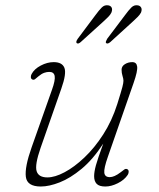

<svg xmlns="http://www.w3.org/2000/svg" viewBox="-20 -689 592 717"><path d="M455.5 -57Q460 -55 460.5 -48.8Q461 -42.5 457 -36Q444.5 -17 420 -4.8Q395.5 7.5 373.5 7.5Q350.5 7.5 341 -2.5Q331.5 -12.5 331.5 -31Q331.5 -47 338.2 -71.8Q345 -96.5 365.5 -152.5Q327 -93.5 284.8 -58.5Q242.5 -23.5 203 -8Q163.5 7.5 132.5 7.5Q81 7.5 76.5 -28.8Q72 -65 98 -138.5L174 -353.5Q187 -389.5 184.2 -405Q181.5 -420.5 164 -420.5Q154.5 -420.5 144.8 -417Q135 -413.5 123 -403.5Q116 -397.5 111 -393.5Q106 -389.5 100 -392.5Q95.5 -395 95.2 -401Q95 -407 98 -412.5Q108 -431.5 132.2 -444.2Q156.5 -457 180.5 -457Q212 -457 220.5 -435.8Q229 -414.5 209 -358L131.5 -136.5Q109.5 -73 116.8 -49.8Q124 -26.5 157 -26.5Q185 -26.5 221.2 -45.8Q257.5 -65 295.2 -100.8Q333 -136.5 365.5 -187Q398 -237.5 418 -300.5Q433 -348.5 437 -364Q441 -379.5 441 -387.5Q441 -394.5 437.5 -405.5Q434 -416.5 434 -428.5Q434 -441.5 446.2 -449.2Q458.5 -457 474 -457Q490 -457 492.2 -440.5Q494.5 -424 479 -379.5L383 -104Q367.5 -60 369.5 -43.8Q371.5 -27.5 390 -27.5Q398 -27.5 408 -31.8Q418 -36 431 -46Q438.5 -51.5 444 -55.8Q449.5 -60 455.5 -57ZM336 -632Q349.5 -650.5 360 -661Q370.5 -671.5 384.5 -669Q393.5 -667.5 397 -660.5Q400.5 -653.5 396 -642Q392 -633.5 383.5 -625.2Q375 -617 366.5 -609L281.5 -532Q272 -523.5 266.5 -528Q262 -532.5 270.5 -544.5ZM446.5 -632Q460 -650.5 470.5 -661Q481 -671.5 495 -669Q503.5 -667.5 507.2 -660.5Q511 -653.5 506.5 -642Q502 -633.5 493.5 -625.2Q485 -617 476.5 -609L392 -532Q382 -523.5 376.5 -528Q374 -530.5 375.8 -535Q377.5 -539.5 380.5 -544.5Z"/></svg>

Font: Fraunces 9pt S100 Thin
Style: Italic
Weight: 100
Italic angle: -16°
Version: Version 1.000; ttfautohint (v1.8.3)